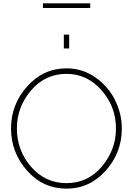

<svg xmlns="http://www.w3.org/2000/svg" viewBox="-20 -1124 795 1149"><path d="M237 -1076V-1104H520V-1076ZM362 -834V-917H394V-834ZM46 -355Q46 -499 142.5 -607Q239 -715 378 -715Q473 -715 550 -661.5Q627 -608 668 -526Q709 -444 709 -355Q709 -210 612.5 -102.5Q516 5 378 5Q235 4 140.5 -104.5Q46 -213 46 -355ZM378 -28Q506 -28 590 -128Q674 -228 674 -355Q674 -485 588 -583.5Q502 -682 378 -682Q250 -682 165.5 -582.5Q81 -483 81 -355Q81 -224 166 -126Q251 -28 378 -28Z"/></svg>

Font: Raleway-v4020 ExtraLight
Style: Regular
Weight: 275
Designer: Matt McInerney, Pablo Impallari, Rodrigo Fuenzalida
Foundry: Matt McInerney, Pablo Impallari, Rodrigo Fuenzalida
Version: Version 4.020;PS 004.020;hotconv 1.0.88;makeotf.lib2.5.64775